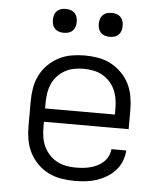

<svg xmlns="http://www.w3.org/2000/svg" viewBox="-53 -778 706 833"><g transform="rotate(5 300.0 -362.0)"><path d="M302 8Q273 8 243.5 3Q214 -2 188 -15Q162 -28 141 -49Q120 -70 106.5 -96.5Q93 -123 88 -152Q83 -181 83 -210V-320Q83 -349 88 -378Q93 -407 106 -433Q119 -459 140 -480Q161 -501 187 -514.5Q213 -528 242 -533Q271 -538 300 -538Q329 -538 358 -533Q387 -528 413 -514.5Q439 -501 460 -480Q481 -459 494 -433Q507 -407 512 -378Q517 -349 517 -320V-236H148V-210Q148 -189 151.5 -168Q155 -147 164 -128Q173 -109 187.5 -93.5Q202 -78 220.5 -68Q239 -58 260 -54Q281 -50 302 -50Q318 -50 334 -51.5Q350 -53 365.5 -57Q381 -61 395.5 -68Q410 -75 422 -86Q434 -97 441.5 -112Q449 -127 450 -143H515Q513 -118 504 -95.5Q495 -73 478.5 -55Q462 -37 441 -24.5Q420 -12 397 -4.5Q374 3 350 5.5Q326 8 302 8ZM148 -294H452V-320Q452 -341 448.5 -362Q445 -383 436.5 -402Q428 -421 413.5 -436.5Q399 -452 381 -462Q363 -472 342 -476Q321 -480 300 -480Q279 -480 258 -476Q237 -472 219 -462Q201 -452 186.5 -436.5Q172 -421 163.5 -402Q155 -383 151.5 -362Q148 -341 148 -320ZM400 -628Q389 -628 379 -631Q369 -634 361.5 -641.5Q354 -649 351 -659Q348 -669 348 -680Q348 -691 351 -701Q354 -711 361.5 -718.5Q369 -726 379 -729Q389 -732 400 -732Q411 -732 421 -729Q431 -726 438.5 -718.5Q446 -711 449 -701Q452 -691 452 -680Q452 -669 449 -659Q446 -649 438.5 -641.5Q431 -634 421 -631Q411 -628 400 -628ZM200 -628Q189 -628 179 -631Q169 -634 161.5 -641.5Q154 -649 151 -659Q148 -669 148 -680Q148 -691 151 -701Q154 -711 161.5 -718.5Q169 -726 179 -729Q189 -732 200 -732Q211 -732 221 -729Q231 -726 238.5 -718.5Q246 -711 249 -701Q252 -691 252 -680Q252 -669 249 -659Q246 -649 238.5 -641.5Q231 -634 221 -631Q211 -628 200 -628Z"/></g></svg>

Font: Iosevka Curly Light Extended
Style: Regular
Weight: 300
Width: 7
Monospace: yes
Designer: Belleve Invis
Foundry: Belleve Invis
Version: Version 11.1.0; ttfautohint (v1.8.3)